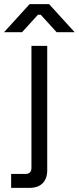

<svg xmlns="http://www.w3.org/2000/svg" viewBox="-67 -711 382 931"><path d="M-13 200V132.5H56Q85.5 132.5 85.5 102.5V-488.5H162V115Q162 154.8 139.9 177.4Q117.8 200 76 200ZM-47.2 -555 76.5 -691H171L294.8 -555H207.5L130.5 -639.5H117L40 -555Z"/></svg>

Font: Space 7353
Style: Regular
Weight: 400
Designer: Christine Claussen + Ruben Lyon  (Space 7353)
Version: Version 1.000;FEAKit 1.0